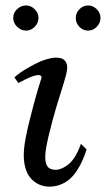

<svg xmlns="http://www.w3.org/2000/svg" viewBox="-20 -675 391 709"><path d="M351.1 -608.9Q351.1 -590.3 337.4 -576.2Q323.7 -562 305.2 -562Q286.6 -562 273.2 -575.9Q259.8 -589.8 259.8 -608.9Q259.8 -627 273.2 -640.9Q286.6 -654.8 305.2 -654.8Q323.7 -654.8 337.4 -640.9Q351.1 -627 351.1 -608.9ZM122.1 -608.9Q122.1 -590.3 108.4 -576.2Q94.7 -562 76.2 -562Q57.6 -562 43.2 -576.2Q28.8 -590.3 28.8 -608.9Q28.8 -627.4 43 -641.1Q57.1 -654.8 76.2 -654.8Q94.2 -654.8 108.2 -640.9Q122.1 -627 122.1 -608.9ZM299.8 -123Q292.5 -101.1 284.7 -83Q276.9 -64.9 264.6 -46.1Q252.4 -27.3 238.5 -14.6Q224.6 -2 204.8 6.1Q185.1 14.2 162.1 14.2Q143.1 14.2 125.7 6.8Q108.4 -0.5 94 -16.1Q79.6 -31.7 72.5 -59.8Q65.4 -87.9 68.8 -125Q72.3 -162.1 88.6 -228Q105 -293.9 119.1 -341.8L133.8 -389.2Q129.4 -413.1 52.2 -370.6Q49.3 -369.1 47.9 -368.2L33.2 -389.2Q49.8 -405.8 91.6 -429.2Q133.3 -452.6 159.2 -458Q182.6 -464.8 202.1 -460.7Q221.7 -456.5 227.1 -436Q230 -423.8 224.6 -401.4Q219.2 -378.9 202.1 -325.4Q185.1 -272 172.9 -226.1Q164.6 -194.3 159.4 -172.6Q154.3 -150.9 150.6 -130.1Q147 -109.4 147 -96.2Q147 -83 149.9 -72.3Q152.8 -61.5 159.4 -55.9Q166 -50.3 176.8 -48.8Q199.7 -43.9 229.2 -65.4Q258.8 -86.9 278.8 -144Z"/></svg>

Font: GFS Olga
Style: Regular
Weight: 400
Designer: George Matthiopoulos
Foundry: George Matthiopoulos
Version: Version 1.0